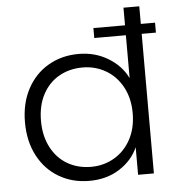

<svg xmlns="http://www.w3.org/2000/svg" viewBox="-53 -789 777 847"><g transform="rotate(-5 335.5 -366.0)"><path d="M658 -618H595V0H525V-122Q500 -65 443 -28.5Q386 8 309 8Q234 8 174.5 -27Q115 -62 81.5 -126Q48 -190 48 -274Q48 -358 82 -421.5Q116 -485 175.5 -519.5Q235 -554 310 -554Q382 -554 440 -519Q498 -484 525 -428V-618H385V-662H525V-740H595V-662H658ZM525 -273Q525 -339 498 -389Q471 -439 424.5 -466Q378 -493 322 -493Q264 -493 218 -467Q172 -441 145.5 -391.5Q119 -342 119 -274Q119 -207 145.5 -156.5Q172 -106 218 -79.5Q264 -53 322 -53Q378 -53 424.5 -80Q471 -107 498 -157Q525 -207 525 -273Z"/></g></svg>

Font: Poppins-Tabular Light
Style: Regular
Weight: 300
Designer: Ninad Kale (Devanagari), Jonny Pinhorn (Latin)
Foundry: Indian Type Foundry
Version: Version 4.004